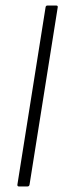

<svg xmlns="http://www.w3.org/2000/svg" viewBox="-20 -675 229 695"><path d="M49 0Q42 0 43 -7L145 -649Q146 -655 152 -655H183Q190 -655 189 -649L87 -7Q86 0 79 0Z"/></svg>

Font: Sofia Sans Condensed Light
Style: Italic
Weight: 300
Italic angle: -9°
Version: Version 4.100